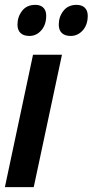

<svg xmlns="http://www.w3.org/2000/svg" viewBox="-26 -770 381 790"><path d="M-5.9 0 109.9 -544.9H229L112.8 0ZM265.1 -622.1Q241.2 -622.1 228.5 -634Q215.8 -646 215.8 -668.9Q215.8 -700.7 234.9 -725.3Q253.9 -750 289.1 -750Q310.5 -750 322.8 -738.3Q335 -726.6 335 -705.1Q335 -668 314.5 -645Q293.9 -622.1 265.1 -622.1ZM95.2 -622.1Q71.3 -622.1 58.6 -634Q45.9 -646 45.9 -668.9Q45.9 -700.7 64.9 -725.3Q84 -750 119.1 -750Q133.3 -750 143.3 -744.9Q153.3 -739.7 158.7 -729.7Q164.1 -719.7 164.1 -705.1Q164.1 -668 143.8 -645Q123.5 -622.1 95.2 -622.1Z"/></svg>

Font: Open Sans Condensed
Style: Italic
Weight: 400
Width: 3
Italic angle: -12°
Designer: Monotype Design Team
Foundry: Monotype Imaging Inc.
Version: Version 3.000